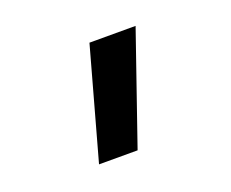

<svg xmlns="http://www.w3.org/2000/svg" viewBox="-65 -873 631 524"><g transform="rotate(-20 250.0 -611.5)"><path d="M144 -451 233 -772H367L256 -451Z"/></g></svg>

Font: Iosevka Slab
Style: Bold
Weight: 700
Monospace: yes
Designer: Belleve Invis
Foundry: Belleve Invis
Version: Version 11.1.1; ttfautohint (v1.8.3)